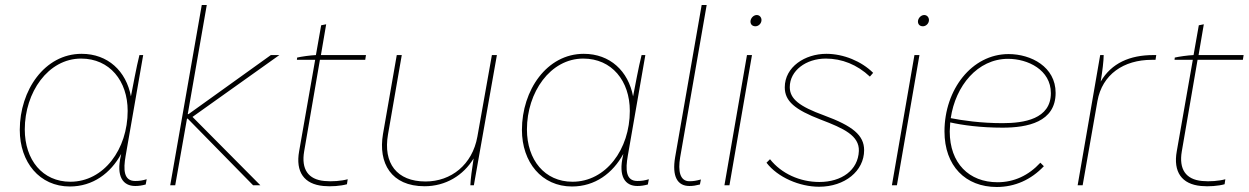

<svg xmlns="http://www.w3.org/2000/svg" viewBox="-20 -740 4988 767"><path d="M520 3C535 3 547 1 562 -3L566 -24C549 -19 538 -17 520 -17C474 -17 472 -62 482 -118L552 -520H537C525 -473 510 -390 503 -355C484 -456 411 -525 306 -525C158 -525 59 -379 59 -221C59 -92 138 5 259 5C351 5 422 -48 464 -125L463 -119C443 -34 472 3 520 3ZM304 -506C418 -506 490 -417 490 -297C490 -144 395 -14 261 -14C150 -14 79 -101 79 -223C79 -371 172 -506 304 -506Z M680 0 727 -266H730L991 0H1020L749 -273L1096 -520H1062L733 -284H730L806 -720H786L660 0Z M1272 3C1303 6 1341 3 1366 -4L1369 -24C1344 -17 1306 -14 1276 -17C1211 -23 1183 -64 1195 -135L1258 -501H1439L1442 -520H1262L1283 -643L1263 -639L1242 -520C1219 -519 1184 -514 1167 -510L1166 -501H1239L1175 -136C1160 -53 1195 -4 1272 3Z M1676 4C1760 4 1831 -39 1872 -107C1865 -62 1860 -26 1859 0H1873L1965 -520H1945L1887 -194C1867 -82 1782 -15 1680 -15C1565 -15 1510 -88 1530 -203L1585 -520H1565L1510 -205C1490 -88 1543 4 1676 4Z M2526 3C2541 3 2553 1 2568 -3L2572 -24C2555 -19 2544 -17 2526 -17C2480 -17 2478 -62 2488 -118L2558 -520H2543C2531 -473 2516 -390 2509 -355C2490 -456 2417 -525 2312 -525C2164 -525 2065 -379 2065 -221C2065 -92 2144 5 2265 5C2357 5 2428 -48 2470 -125L2469 -119C2449 -34 2478 3 2526 3ZM2310 -506C2424 -506 2496 -417 2496 -297C2496 -144 2401 -14 2267 -14C2156 -14 2085 -101 2085 -223C2085 -371 2178 -506 2310 -506Z M2734 3C2750 3 2759 1 2776 -3L2780 -23C2761 -18 2750 -16 2734 -16C2696 -16 2688 -57 2697 -111L2803 -720H2783L2677 -112C2664 -35 2686 3 2734 3Z M2874 0H2894L2984 -520H2964ZM2998 -635C3010 -635 3022 -646 3022 -660C3022 -670 3015 -680 3003 -680C2990 -680 2978 -667 2978 -654C2978 -643 2985 -635 2998 -635Z M3252 6C3355 6 3432 -57 3432 -140C3432 -200 3386 -237 3272 -279C3173 -315 3135 -345 3135 -392C3135 -458 3200 -506 3279 -506C3343 -506 3404 -482 3455 -434L3468 -449C3422 -495 3350 -525 3281 -525C3196 -525 3115 -473 3115 -391C3115 -336 3155 -302 3259 -262C3351 -227 3413 -198 3411 -137C3408 -60 3342 -13 3253 -13C3175 -13 3101 -47 3056 -104L3042 -90C3087 -31 3175 6 3252 6Z M3543 0H3563L3653 -520H3633ZM3667 -635C3679 -635 3691 -646 3691 -660C3691 -670 3684 -680 3672 -680C3659 -680 3647 -667 3647 -654C3647 -643 3654 -635 3667 -635Z M3962 7C4034 7 4099 -22 4150 -76L4136 -90C4089 -39 4031 -12 3965 -12C3851 -12 3774 -88 3774 -215L3776 -251C3825 -240 3897 -230 3985 -230C4084 -230 4197 -252 4197 -369C4197 -473 4099 -524 4009 -524C3862 -524 3753 -382 3753 -215C3753 -77 3837 7 3962 7ZM3778 -268C3797 -397 3885 -505 4007 -505C4086 -505 4178 -461 4178 -368C4178 -264 4070 -248 3985 -248C3897 -248 3824 -259 3778 -268Z M4285 0H4305L4364 -336C4383 -443 4469 -501 4581 -501H4596L4599 -520H4587C4494 -520 4420 -488 4377 -414C4384 -456 4389 -498 4389 -520H4375Z M4778 3C4809 6 4847 3 4872 -4L4875 -24C4850 -17 4812 -14 4782 -17C4717 -23 4689 -64 4701 -135L4764 -501H4945L4948 -520H4768L4789 -643L4769 -639L4748 -520C4725 -519 4690 -514 4673 -510L4672 -501H4745L4681 -136C4666 -53 4701 -4 4778 3Z"/></svg>

Font: Fixel Text 20240404 Thin
Style: Italic
Weight: 100
Width: 4
Italic angle: -10°
Designer: AlfaBravo + MacPaw
Foundry: Kyrylo Tkachov, Marchela Mozhyna, Serhii Makarenko, Maria Weinstein, Zakhar Kryvoshyya
Version: Version 1.211;Glyphs 3.2 (3225)